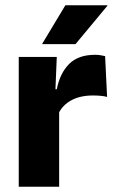

<svg xmlns="http://www.w3.org/2000/svg" viewBox="-20 -707 436 727"><path d="M201 -276 159 -369H195Q207 -430 241.8 -464.8Q276.5 -499.5 340 -499.5Q351 -499.5 360.2 -498Q369.5 -496.5 378 -494.5L385.5 -340Q375 -343 361 -344.2Q347 -345.5 332.5 -345.5Q283.5 -345.5 250 -327.2Q216.5 -309 201 -276ZM51 0V-491.5H195L188.5 -334.5L204 -332.5V0ZM227.5 -687H386.5V-685L266 -540H140V-541.5Z"/></svg>

Font: Anek Latin Medium
Style: Bold
Weight: 700
Version: Version 1.003